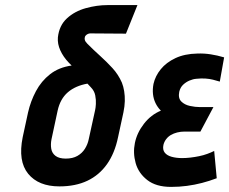

<svg xmlns="http://www.w3.org/2000/svg" viewBox="-20 -722 899 753"><path d="M334 -591 474 -590 519 -702H401Q360 -702 316.5 -690Q273 -678 242.5 -650Q212 -622 207 -575Q205 -550 216.5 -524.5Q228 -499 250 -476L261 -465Q211 -458 176.5 -431Q142 -404 121 -364.5Q100 -325 90 -281L69 -184Q50 -90 90.5 -40.5Q131 9 213 9Q276 9 322.5 -13Q369 -35 399.5 -78Q430 -121 443 -184L464 -281Q469 -305 469.5 -325.5Q470 -346 467 -364.5Q464 -383 458 -398Q444 -430 421 -455Q398 -480 372.5 -503Q347 -526 323 -550Q321 -553 318 -556Q315 -559 313.5 -563Q312 -567 312 -571Q312 -578 316 -582.5Q320 -587 325 -589Q330 -591 334 -591ZM353 -290 328 -176Q324 -156 313 -138.5Q302 -121 283.5 -110.5Q265 -100 238 -100Q212 -100 198 -110.5Q184 -121 181 -138.5Q178 -156 182 -176L206 -288Q211 -311 221 -329Q231 -347 246 -360Q261 -373 280.5 -381.5Q300 -390 323 -394L336 -380Q350 -366 353.5 -348Q357 -330 356 -314Q355 -298 353 -290Z M842 -402 859 -497Q832 -505 806 -509Q780 -513 754 -512Q704 -511 668 -494Q632 -477 610.5 -450.5Q589 -424 582 -393Q578 -372 580 -353Q582 -334 590 -317.5Q598 -301 611 -288Q572 -272 544.5 -236.5Q517 -201 509 -161Q501 -122 512 -82.5Q523 -43 557.5 -16Q592 11 651 11Q683 11 713 7Q743 3 772 -4.5Q801 -12 830 -23L820 -130Q808 -124 793 -118.5Q778 -113 761 -109.5Q744 -106 727 -104Q710 -102 694 -102Q672 -102 653.5 -107Q635 -112 626 -123.5Q617 -135 621 -154Q624 -166 631.5 -176Q639 -186 650 -192.5Q661 -199 675 -202.5Q689 -206 704 -206H766L817 -302H764Q746 -302 725 -306.5Q704 -311 691 -324Q678 -337 683 -362Q687 -379 698 -389.5Q709 -400 723 -406Q737 -412 750 -413Q769 -415 785 -414Q801 -413 815 -409.5Q829 -406 842 -402Z"/></svg>

Font: Advent Pro
Style: Italic
Weight: 400
Italic angle: -12°
Designer: VivaRado, Andreas Kalpakidis
Foundry: VivaRado, Andreas Kalpakidis
Version: Version 3.000